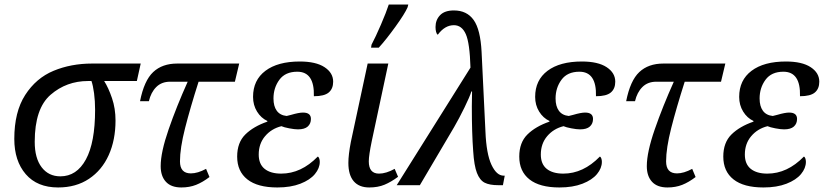

<svg xmlns="http://www.w3.org/2000/svg" viewBox="-20 -816 3630 846"><path d="M43 -204Q43 -323 91 -397.5Q139 -472 216 -504Q293 -536 386 -536H600L583 -459H439Q458 -429 473.5 -383.5Q489 -338 489 -285Q489 -199 459 -132.5Q429 -66 372 -28Q315 10 236 10Q144 10 93.5 -48.5Q43 -107 43 -204ZM399 -332Q399 -371 394.5 -405Q390 -439 383 -459H368Q273 -459 203 -398.5Q133 -338 133 -191Q133 -119 163.5 -79Q194 -39 246 -39Q318 -39 358.5 -113.5Q399 -188 399 -332Z M688 -84Q688 -145 723 -246Q758 -347 807 -456H730Q692 -456 668.5 -432.5Q645 -409 636 -370H597Q615 -461 655 -498.5Q695 -536 761 -536H1034L1015 -456H855Q818 -340 795.5 -251.5Q773 -163 773 -105Q773 -52 821 -52Q851 -52 888 -72L903 -36Q873 -13 844 -1.5Q815 10 779 10Q734 10 711 -15Q688 -40 688 -84Z M1025 -126Q1025 -188 1061 -223.5Q1097 -259 1158 -280V-283Q1130 -296 1112.5 -324.5Q1095 -353 1095 -389Q1095 -463 1149.5 -504Q1204 -545 1301 -545Q1372 -545 1410 -520Q1448 -495 1448 -456Q1448 -425 1428.5 -408.5Q1409 -392 1363 -392Q1366 -500 1290 -500Q1237 -500 1211 -464.5Q1185 -429 1185 -382Q1185 -348 1199.5 -328Q1214 -308 1243 -305L1263 -310Q1297 -320 1315 -320Q1350 -320 1350 -292Q1350 -271 1336 -258.5Q1322 -246 1293 -246Q1278 -246 1254.5 -250.5Q1231 -255 1220 -260Q1176 -249 1148 -216Q1120 -183 1120 -135Q1120 -93 1146 -72Q1172 -51 1219 -51Q1307 -51 1380 -126Q1384 -125 1386.5 -118Q1389 -111 1389 -103Q1389 -75 1367.5 -49Q1346 -23 1303.5 -6.5Q1261 10 1202 10Q1115 10 1070 -25.5Q1025 -61 1025 -126Z M1515 -98Q1515 -134 1526 -191L1600 -536H1691L1618 -194Q1605 -131 1605 -105Q1605 -51 1650 -51Q1681 -51 1719 -72L1734 -37Q1703 -14 1674 -2Q1645 10 1607 10Q1562 10 1538.5 -17.5Q1515 -45 1515 -98ZM1617 -619Q1635 -653 1658.5 -707.5Q1682 -762 1693 -796H1779L1776 -784Q1764 -756 1722.5 -698.5Q1681 -641 1649 -606H1615Z M2053 -518Q2050 -626 2032.5 -665.5Q2015 -705 1980 -705Q1940 -705 1909 -663Q1904 -666 1901.5 -675.5Q1899 -685 1899 -697Q1899 -728 1919 -749Q1939 -770 1980 -770Q2037 -770 2067 -728Q2097 -686 2102 -587L2119 -236Q2123 -138 2145.5 -90Q2168 -42 2199 -42H2204L2196 0H2176Q2137 0 2115.5 -11Q2094 -22 2081.5 -54Q2069 -86 2065 -150Q2059 -228 2059 -347L2060 -413H2057Q2050 -390 2026.5 -342Q2003 -294 1981 -256L1830 0H1728Z M2268 -126Q2268 -188 2304 -223.5Q2340 -259 2401 -280V-283Q2373 -296 2355.5 -324.5Q2338 -353 2338 -389Q2338 -463 2392.5 -504Q2447 -545 2544 -545Q2615 -545 2653 -520Q2691 -495 2691 -456Q2691 -425 2671.5 -408.5Q2652 -392 2606 -392Q2609 -500 2533 -500Q2480 -500 2454 -464.5Q2428 -429 2428 -382Q2428 -348 2442.5 -328Q2457 -308 2486 -305L2506 -310Q2540 -320 2558 -320Q2593 -320 2593 -292Q2593 -271 2579 -258.5Q2565 -246 2536 -246Q2521 -246 2497.5 -250.5Q2474 -255 2463 -260Q2419 -249 2391 -216Q2363 -183 2363 -135Q2363 -93 2389 -72Q2415 -51 2462 -51Q2550 -51 2623 -126Q2627 -125 2629.5 -118Q2632 -111 2632 -103Q2632 -75 2610.5 -49Q2589 -23 2546.5 -6.5Q2504 10 2445 10Q2358 10 2313 -25.5Q2268 -61 2268 -126Z M2830 -84Q2830 -145 2865 -246Q2900 -347 2949 -456H2872Q2834 -456 2810.5 -432.5Q2787 -409 2778 -370H2739Q2757 -461 2797 -498.5Q2837 -536 2903 -536H3176L3157 -456H2997Q2960 -340 2937.5 -251.5Q2915 -163 2915 -105Q2915 -52 2963 -52Q2993 -52 3030 -72L3045 -36Q3015 -13 2986 -1.5Q2957 10 2921 10Q2876 10 2853 -15Q2830 -40 2830 -84Z M3167 -126Q3167 -188 3203 -223.5Q3239 -259 3300 -280V-283Q3272 -296 3254.5 -324.5Q3237 -353 3237 -389Q3237 -463 3291.5 -504Q3346 -545 3443 -545Q3514 -545 3552 -520Q3590 -495 3590 -456Q3590 -425 3570.5 -408.5Q3551 -392 3505 -392Q3508 -500 3432 -500Q3379 -500 3353 -464.5Q3327 -429 3327 -382Q3327 -348 3341.5 -328Q3356 -308 3385 -305L3405 -310Q3439 -320 3457 -320Q3492 -320 3492 -292Q3492 -271 3478 -258.5Q3464 -246 3435 -246Q3420 -246 3396.5 -250.5Q3373 -255 3362 -260Q3318 -249 3290 -216Q3262 -183 3262 -135Q3262 -93 3288 -72Q3314 -51 3361 -51Q3449 -51 3522 -126Q3526 -125 3528.5 -118Q3531 -111 3531 -103Q3531 -75 3509.5 -49Q3488 -23 3445.5 -6.5Q3403 10 3344 10Q3257 10 3212 -25.5Q3167 -61 3167 -126Z"/></svg>

Font: Noto Serif Narrow
Style: Italic
Weight: 400
Width: 4
Italic angle: -12°
Designer: Monotype Design Team
Foundry: Monotype Imaging Inc.
Version: Version 1.001